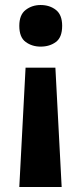

<svg xmlns="http://www.w3.org/2000/svg" viewBox="-20 -566 326 766"><path d="M82 -296H201L226 180H57ZM228 -463Q228 -417 203 -398.5Q178 -380 142 -380Q108 -380 82.5 -398.5Q57 -417 57 -463Q57 -507 82.5 -526.5Q108 -546 142 -546Q178 -546 203 -526.5Q228 -507 228 -463Z"/></svg>

Font: Noto Sans New Tai Lue
Style: Bold
Weight: 700
Version: Version 2.003